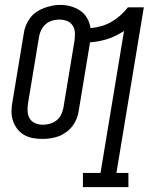

<svg xmlns="http://www.w3.org/2000/svg" viewBox="-20 -560 640 785"><path d="M319 205V147H391L487 -433Q471 -423 454 -414.5Q437 -406 419.5 -400.5Q402 -395 384 -391.5Q366 -388 348 -387Q348 -387 348 -386.5Q348 -386 348 -386L302 -108Q300 -91 293.5 -75Q287 -59 276.5 -45Q266 -31 251 -20Q236 -9 220 -3Q204 3 187 5.5Q170 8 153 8Q134 8 114.5 4.5Q95 1 78.5 -8.5Q62 -18 50.5 -33Q39 -48 33 -66Q27 -84 27 -104Q27 -124 31 -144L77 -422Q79 -439 85.5 -455Q92 -471 102.5 -485.5Q113 -500 128 -510.5Q143 -521 159.5 -527Q176 -533 192.5 -536.5Q209 -540 226 -540Q249 -540 270 -534Q291 -528 308.5 -516Q326 -504 336.5 -485.5Q347 -467 350 -445Q372 -447 393.5 -453Q415 -459 434.5 -470Q454 -481 471.5 -496.5Q489 -512 503 -530H568L456 147H505V205ZM155 -50Q169 -50 183.5 -54Q198 -58 210 -67Q222 -76 229 -89.5Q236 -103 239 -118L285 -396Q287 -412 286 -428Q285 -444 276.5 -456.5Q268 -469 253.5 -474.5Q239 -480 223 -480Q209 -480 194.5 -476Q180 -472 168.5 -462.5Q157 -453 150 -440Q143 -427 140 -412L94 -134Q92 -119 93 -103Q94 -87 102 -74.5Q110 -62 124.5 -56Q139 -50 155 -50Z"/></svg>

Font: Iosevka Curly Slab LtEx
Style: Italic
Weight: 300
Width: 7
Italic angle: -9°
Monospace: yes
Designer: Belleve Invis
Foundry: Belleve Invis
Version: Version 11.1.0; ttfautohint (v1.8.3)